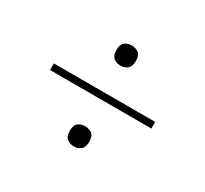

<svg xmlns="http://www.w3.org/2000/svg" viewBox="-97 -709 752 704"><g transform="rotate(30 279.5 -357.5)"><path d="M65 -343V-371H494V-343ZM280 -144Q263 -144 251 -153.5Q239 -163 239 -186Q239 -211 251 -220Q263 -229 280 -229Q297 -229 309 -220Q321 -211 321 -186Q321 -163 309 -153.5Q297 -144 280 -144ZM280 -486Q263 -486 251 -495.5Q239 -505 239 -529Q239 -553 251 -562Q263 -571 280 -571Q297 -571 309 -562Q321 -553 321 -529Q321 -505 309 -495.5Q297 -486 280 -486Z"/></g></svg>

Font: Noto Serif Kannada Thin
Style: Regular
Weight: 250
Version: Version 2.003